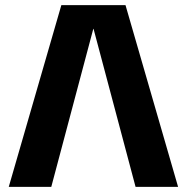

<svg xmlns="http://www.w3.org/2000/svg" viewBox="-20 -725 725 745"><path d="M14 0 218 -705H467L671 0H506L343 -613H342L179 0Z"/></svg>

Font: TikTok Sans 24pt
Style: Bold
Weight: 700
Version: Version 4.000